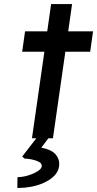

<svg xmlns="http://www.w3.org/2000/svg" viewBox="-20 -679 477 943"><path d="M89 -425 103 -525H212L231 -659H334L315 -525H437L423 -425H301L240 0H137L198 -425ZM65 244 66 191Q90 191 117 183Q144 175 164 162.5Q184 150 185 138Q185 136 185 135Q185 123 170.5 115.5Q156 108 135.5 104Q115 100 101 100L89 90L177 -24H236L183 46Q232 56 251.5 77.5Q271 99 271 126Q271 132 270 139Q266 165 246 185Q226 205 196 218.5Q166 232 134 238Q102 244 74 244Q69 244 65 244Z"/></svg>

Font: Lexend
Style: Italic
Weight: 400
Italic angle: -8.13011°
Designer: Bonnie Shaver-Troup, Thomas Jockin
Foundry: Lexend
Version: Version 1.007